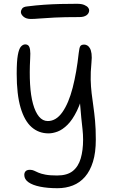

<svg xmlns="http://www.w3.org/2000/svg" viewBox="-20 -731 603 1012"><path d="M283 261Q231 261 191.5 253Q152 245 130 229.5Q108 214 108 191Q108 179 115 171.5Q122 164 138 164Q150 164 159.5 168.5Q169 173 182.5 179Q196 185 219.5 189.5Q243 194 281 194Q334 194 363.5 170.5Q393 147 405.5 104Q418 61 418 5Q418 -22 415 -49Q412 -76 408.5 -109.5Q405 -143 401.5 -189Q398 -235 397 -299L427 -271Q409 -195 385.5 -147Q362 -99 335.5 -73Q309 -47 283.5 -37.5Q258 -28 236 -28Q184 -28 146.5 -61Q109 -94 88.5 -163.5Q68 -233 68 -343Q68 -408 74 -441Q80 -474 90.5 -485.5Q101 -497 113 -497Q123 -497 129.5 -491Q136 -485 138.5 -468.5Q141 -452 139 -421Q135 -348 138.5 -287.5Q142 -227 154 -183.5Q166 -140 185.5 -116.5Q205 -93 232 -93Q276 -93 309 -140Q342 -187 363 -268.5Q384 -350 395 -452Q398 -480 403.5 -488Q409 -496 424 -496Q432 -496 440 -491.5Q448 -487 454 -476.5Q460 -466 462.5 -447.5Q465 -429 462 -400Q457 -349 458 -311Q459 -273 463 -239.5Q467 -206 472 -171.5Q477 -137 481 -95Q485 -53 485 5Q485 73 470 121.5Q455 170 428 201Q401 232 364 246.5Q327 261 283 261ZM143 -631Q118 -631 104 -643Q90 -655 90 -668Q90 -676 96.5 -685.5Q103 -695 122 -697Q169 -703 212.5 -706Q256 -709 299 -710Q342 -711 386 -711Q410 -711 424 -705Q438 -699 444 -691.5Q450 -684 450 -677Q450 -661 436.5 -651Q423 -641 399 -641Q318 -641 268.5 -638.5Q219 -636 190 -633.5Q161 -631 143 -631Z"/></svg>

Font: Shantell Sans Light
Style: Regular
Weight: 300
Designer: Stephen Nixon, Anya Danilova, Shantell Martin
Foundry: Arrow Type
Version: Version 1.011;[c5ecc13dd]